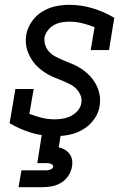

<svg xmlns="http://www.w3.org/2000/svg" viewBox="-20 -558 540 798"><path d="M209 8Q157 8 109.5 -6.5Q62 -21 20 -46L44 -188H120L102 -85Q127 -75 153.5 -68.5Q180 -62 208 -62Q225 -62 242 -65Q259 -68 275 -76Q291 -84 303 -98Q315 -112 318 -129Q321 -147 314.5 -162.5Q308 -178 296.5 -189.5Q285 -201 270 -208.5Q255 -216 239.5 -222.5Q224 -229 208.5 -235Q193 -241 179 -249Q165 -257 152 -267Q139 -277 128 -289Q117 -301 108.5 -315.5Q100 -330 94.5 -345.5Q89 -361 87.5 -378Q86 -395 89 -413Q94 -442 111.5 -467.5Q129 -493 154.5 -509Q180 -525 209 -531.5Q238 -538 267 -538Q318 -538 365.5 -523.5Q413 -509 455 -484L433 -350H357L373 -445Q348 -455 322 -461.5Q296 -468 268 -468Q252 -468 235.5 -465Q219 -462 204.5 -454Q190 -446 179 -432Q168 -418 165 -402Q163 -384 169 -368Q175 -352 186.5 -340.5Q198 -329 213 -321.5Q228 -314 243 -307.5Q258 -301 273.5 -295Q289 -289 303.5 -281Q318 -273 331 -263Q344 -253 355 -241Q366 -229 374.5 -215Q383 -201 388.5 -185.5Q394 -170 395.5 -152.5Q397 -135 394 -118Q390 -88 371 -62Q352 -36 325 -20Q298 -4 268 2Q238 8 209 8ZM57 220 69 150H169Q174 150 178.5 149.5Q183 149 187.5 147.5Q192 146 196 143Q200 140 201 135Q202 131 198.5 127.5Q195 124 191 122.5Q187 121 182.5 120.5Q178 120 174 120H135L154 0H233L224 54Q237 57 249 64Q261 71 269 81.5Q277 92 279.5 106Q282 120 279 135Q276 154 264.5 172Q253 190 235 201Q217 212 197 216Q177 220 157 220Z"/></svg>

Font: Iosevka Slab
Style: Italic
Weight: 400
Italic angle: -9°
Monospace: yes
Designer: Belleve Invis
Foundry: Belleve Invis
Version: Version 11.1.0; ttfautohint (v1.8.3)